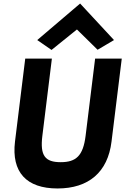

<svg xmlns="http://www.w3.org/2000/svg" viewBox="-20 -1045 710 1088"><path d="M191 -818 272 -762 416 -878 533 -763 626 -818 434 -1025ZM519 -713 465 -275C451 -162 411 -126 324 -126C236 -126 206 -162 220 -275L274 -713H123L65 -243C44 -69 130 23 306 23C482 23 591 -69 612 -243L670 -713Z"/></svg>

Font: Bluebird
Style: SfBdObl
Weight: 700
Designer: Jasper
Foundry: Cannot Into Space Fonts
Version: Version 0.98